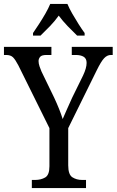

<svg xmlns="http://www.w3.org/2000/svg" viewBox="-24 -951 590 971"><path d="M137 0V-41H154Q183 -41 204.5 -53.5Q226 -66 226 -110V-303L69 -620Q54 -649 42 -661Q30 -673 7 -673H-4V-714H236V-673H211Q187 -673 179 -663.5Q171 -654 171 -642Q171 -630 176 -615Q181 -600 186 -589L250 -457Q264 -427 275 -399.5Q286 -372 293 -349Q301 -369 314 -397Q327 -425 341 -457L396 -569Q414 -607 414 -633Q414 -655 399 -664Q384 -673 359 -673H339V-714H546V-673H537Q518 -673 502.5 -656.5Q487 -640 465 -595L321 -303V-115Q321 -68 342 -54.5Q363 -41 391 -41H411V0ZM143 -784Q156 -803 173 -829Q190 -855 205.5 -882Q221 -909 230 -931H317Q326 -909 341.5 -882Q357 -855 373.5 -829Q390 -803 404 -784V-771H366Q343 -793 318 -819Q293 -845 273 -872Q254 -845 229 -819Q204 -793 181 -771H143Z"/></svg>

Font: Noto Serif Myanmar Cond
Style: Regular
Weight: 400
Width: 3
Designer: Ben Mitchell and the Monotype Design Team
Foundry: Monotype Imaging Inc.
Version: Version 2.106; ttfautohint (v1.8.4.7-5d5b)